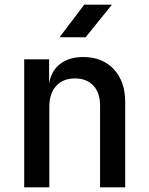

<svg xmlns="http://www.w3.org/2000/svg" viewBox="-20 -805 640 825"><path d="M84 0V-550H191V-445Q199 -499 237.5 -529.5Q276 -560 338 -560Q420 -560 469 -507.5Q518 -455 518 -366V0H410V-350Q410 -407 381 -437.5Q352 -468 302 -468Q251 -468 221.5 -436Q192 -404 192 -347V0ZM236 -645 342 -785H461L348 -645Z"/></svg>

Font: JetBrains Mono NL SemiBold
Style: Regular
Weight: 600
Designer: Philipp Nurullin, Konstantin Bulenkov
Foundry: JetBrains
Version: Version 2.304; ttfautohint (v1.8.4.7-5d5b)